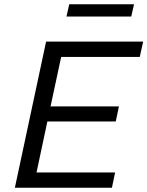

<svg xmlns="http://www.w3.org/2000/svg" viewBox="-20 -884 694 904"><path d="M50 0 197 -688H654L638 -616H268L218 -383H540L525 -312H203L152 -72H522L507 0ZM293 -806 306 -864H611L598 -806Z"/></svg>

Font: Saira
Style: Italic
Weight: 400
Italic angle: -12°
Designer: Hector Gatti with collaboration of the Omnibus-Type team
Foundry: Omnibus-Type
Version: Version 1.100; ttfautohint (v1.8.3)